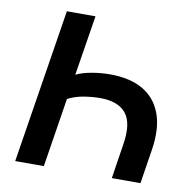

<svg xmlns="http://www.w3.org/2000/svg" viewBox="-79 -785 872 865"><g transform="rotate(10 357.0 -352.5)"><path d="M46 0 158 -705H289L245 -430Q273 -444 315.5 -451.5Q358 -459 400 -459Q490 -459 549.5 -425Q609 -391 634 -324Q659 -257 644 -159L619 0H488L512 -155Q529 -255 493.5 -300.5Q458 -346 374 -346Q338 -346 299 -339.5Q260 -333 227 -316L177 0Z"/></g></svg>

Font: Nunito Sans 10pt
Style: Bold Italic
Weight: 700
Italic angle: -9°
Designer: Vernon Adams
Foundry: Vernon Adams
Version: Version 3.101;gftools[0.9.27]